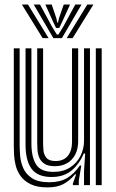

<svg xmlns="http://www.w3.org/2000/svg" viewBox="-20 -812 510 842"><path d="M188.5 9.8Q143.2 9.8 115 -3.9Q86.8 -17.5 71.1 -39Q55.5 -60.5 49.1 -85.2Q42.8 -110 41.6 -133Q40.5 -156 40.5 -171.8V-600H66.2V-176.8Q66.2 -158 68.2 -130.4Q70.2 -102.8 81.5 -75.9Q92.8 -49 119.8 -30.9Q146.8 -12.8 197 -12.8Q242.8 -12.8 274.1 -31.2Q305.5 -49.8 330.2 -86H336.5L325.5 -19.8V0H299.8L299.5 -6.5L313.8 -47.5H309Q284.8 -18.8 257.5 -4.5Q230.2 9.8 188.5 9.8ZM400.2 0V-600H426V0ZM220.5 -83.2Q190 -83.2 174 -94.4Q158 -105.5 151.6 -122.2Q145.2 -139 144.2 -156.6Q143.2 -174.2 143.2 -186.8V-600H169V-188.2Q169 -172.5 170.5 -153.2Q172 -134 183.5 -119.9Q195 -105.8 224.5 -105.8Q246.8 -105.8 262.8 -115.6Q278.8 -125.5 287.2 -144.2Q295.8 -163 295.8 -189.8V-600H322.8V-192.5Q322.8 -159.8 310.4 -135.1Q298 -110.5 275.1 -96.9Q252.2 -83.2 220.5 -83.2ZM204.5 -35.8Q145 -36.2 118.5 -71.8Q92 -107.2 92 -178.5V-600H117.8V-181.8Q117.8 -124.2 138 -91.2Q158.2 -58.2 214.2 -58.2Q257.8 -58.2 287.6 -77.8Q317.5 -97.2 333 -128.5Q348.5 -159.8 348.5 -194.8V-600H374.5V0H348.5V-62L353.5 -138.8H347.2Q327 -90.8 292.2 -63Q257.5 -35.2 204.5 -35.8ZM76 -792H102.8L193 -644.8H167ZM128 -792H155.5L207.5 -696L229.2 -660.5H236.2L258 -695.8L310 -792H337.5L251.5 -644.8H214ZM179 -792H206.8L226.8 -733L231 -713.2H234.5L239 -733L259.5 -792H287.2L253.8 -718.8L239.8 -689.5H225.8L211.8 -718.8ZM362.8 -792H389.5L298.5 -644.8H272.5Z"/></svg>

Font: Big Shoulders Inline Display Thin ExtraBold
Style: Regular
Weight: 800
Version: Version 2.002